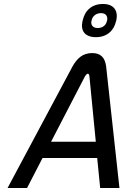

<svg xmlns="http://www.w3.org/2000/svg" viewBox="-20 -946 640 966"><path d="M345 -612 18 0H116L194 -151H469L484 0H581L514 -612C508 -658 485 -679 444 -679C395 -679 367 -651 345 -612ZM237 -233 407 -561C414 -572 418 -575 422 -575C427 -575 429 -570 430 -561L462 -233ZM395 -840C384 -790 408 -759 463 -759C516 -759 553 -790 564 -840L565 -843C576 -894 551 -926 498 -926C443 -926 407 -894 396 -843ZM440 -841 441 -843C445 -865 464 -880 488 -880C512 -880 523 -865 519 -843L518 -841C514 -819 496 -805 472 -805C448 -805 436 -819 440 -841Z"/></svg>

Font: LT Wave Mono
Style: Italic
Weight: 400
Designer: Daniel Lyons
Version: Version 2.5 (Glyphs App)